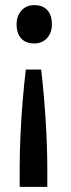

<svg xmlns="http://www.w3.org/2000/svg" viewBox="-20 -561 276 751"><path d="M141 -289Q152 -195 158.5 -91.5Q165 12 165 100V170H57V100Q57 38 60 -30Q63 -98 68.5 -164.5Q74 -231 81 -289ZM114 -541Q147 -541 165 -521.5Q183 -502 183 -466Q183 -433 164 -412Q145 -391 114 -391Q81 -391 63 -410.5Q45 -430 45 -466Q45 -499 64 -520Q83 -541 114 -541Z"/></svg>

Font: Lexend
Style: Regular
Weight: 400
Designer: Bonnie Shaver-Troup, Thomas Jockin
Foundry: Lexend
Version: Version 1.007; ttfautohint (v1.8.3)